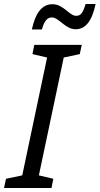

<svg xmlns="http://www.w3.org/2000/svg" viewBox="-62 -938 497 958"><path d="M97 -791H147C158 -830 172 -851 196 -851C233 -851 263 -792 315 -792C362 -792 396 -828 415 -918H365C352 -874 341 -859 318 -859C284 -859 255 -917 200 -917C146 -917 114 -871 97 -791ZM-42 0H195L204 -46L132 -63L256 -651L336 -668L346 -714H109L100 -668L173 -651L49 -63L-32 -46Z"/></svg>

Font: Noto Sans Condensed
Style: Italic
Weight: 400
Width: 3
Italic angle: -12°
Designer: Monotype Design Team
Foundry: Monotype Imaging Inc.
Version: Version 2.013